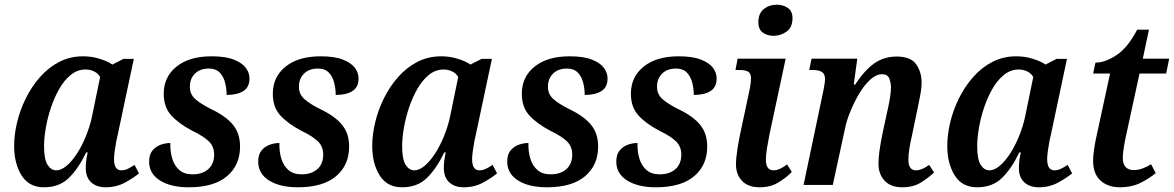

<svg xmlns="http://www.w3.org/2000/svg" viewBox="-20 -785 4983 815"><path d="M167 10Q103 10 71.5 -40.5Q40 -91 40 -166Q40 -213 52.5 -265.5Q65 -318 89.5 -367.5Q114 -417 149.5 -457.5Q185 -498 231 -522Q277 -546 333 -546Q369 -546 403 -535.5Q437 -525 457 -511L504 -535H548L481 -219Q478 -208 474 -187.5Q470 -167 467 -145Q464 -123 464 -110Q464 -62 495 -62Q509 -62 522.5 -68.5Q536 -75 551 -85L570 -49Q547 -30 510.5 -10Q474 10 428 10Q390 10 367 -11Q344 -32 344 -72Q344 -89 346 -104Q348 -119 352 -138H346Q312 -68 271.5 -29Q231 10 167 10ZM219 -62Q240 -62 263 -81.5Q286 -101 307 -133.5Q328 -166 344.5 -206.5Q361 -247 370 -288L405 -458Q396 -474 379 -482Q362 -490 343 -490Q309 -490 281 -467.5Q253 -445 232 -408.5Q211 -372 196.5 -329Q182 -286 174.5 -242.5Q167 -199 167 -165Q167 -108 182 -85Q197 -62 219 -62Z M781 10Q705 10 659 -19Q613 -48 613 -99Q613 -129 627 -146Q641 -163 661.5 -170.5Q682 -178 703 -178Q702 -142 711 -112Q720 -82 741 -63.5Q762 -45 797 -45Q839 -45 864 -67Q889 -89 889 -129Q889 -163 866.5 -185Q844 -207 796 -230Q739 -260 707 -295Q675 -330 675 -387Q675 -459 729.5 -502.5Q784 -546 878 -546Q937 -546 972.5 -532Q1008 -518 1023.5 -497Q1039 -476 1039 -452Q1039 -415 1013 -398.5Q987 -382 942 -382Q942 -408 935.5 -434Q929 -460 912.5 -477Q896 -494 867 -494Q829 -494 807.5 -472.5Q786 -451 786 -418Q785 -386 809 -364.5Q833 -343 880 -320Q940 -291 969.5 -254.5Q999 -218 999 -163Q999 -84 943.5 -37Q888 10 781 10Z M1244 10Q1168 10 1122 -19Q1076 -48 1076 -99Q1076 -129 1090 -146Q1104 -163 1124.5 -170.5Q1145 -178 1166 -178Q1165 -142 1174 -112Q1183 -82 1204 -63.5Q1225 -45 1260 -45Q1302 -45 1327 -67Q1352 -89 1352 -129Q1352 -163 1329.5 -185Q1307 -207 1259 -230Q1202 -260 1170 -295Q1138 -330 1138 -387Q1138 -459 1192.5 -502.5Q1247 -546 1341 -546Q1400 -546 1435.5 -532Q1471 -518 1486.5 -497Q1502 -476 1502 -452Q1502 -415 1476 -398.5Q1450 -382 1405 -382Q1405 -408 1398.5 -434Q1392 -460 1375.5 -477Q1359 -494 1330 -494Q1292 -494 1270.5 -472.5Q1249 -451 1249 -418Q1248 -386 1272 -364.5Q1296 -343 1343 -320Q1403 -291 1432.5 -254.5Q1462 -218 1462 -163Q1462 -84 1406.5 -37Q1351 10 1244 10Z M1687 10Q1623 10 1591.5 -40.5Q1560 -91 1560 -166Q1560 -213 1572.5 -265.5Q1585 -318 1609.5 -367.5Q1634 -417 1669.5 -457.5Q1705 -498 1751 -522Q1797 -546 1853 -546Q1889 -546 1923 -535.5Q1957 -525 1977 -511L2024 -535H2068L2001 -219Q1998 -208 1994 -187.5Q1990 -167 1987 -145Q1984 -123 1984 -110Q1984 -62 2015 -62Q2029 -62 2042.5 -68.5Q2056 -75 2071 -85L2090 -49Q2067 -30 2030.5 -10Q1994 10 1948 10Q1910 10 1887 -11Q1864 -32 1864 -72Q1864 -89 1866 -104Q1868 -119 1872 -138H1866Q1832 -68 1791.5 -29Q1751 10 1687 10ZM1739 -62Q1760 -62 1783 -81.5Q1806 -101 1827 -133.5Q1848 -166 1864.5 -206.5Q1881 -247 1890 -288L1925 -458Q1916 -474 1899 -482Q1882 -490 1863 -490Q1829 -490 1801 -467.5Q1773 -445 1752 -408.5Q1731 -372 1716.5 -329Q1702 -286 1694.5 -242.5Q1687 -199 1687 -165Q1687 -108 1702 -85Q1717 -62 1739 -62Z M2301 10Q2225 10 2179 -19Q2133 -48 2133 -99Q2133 -129 2147 -146Q2161 -163 2181.5 -170.5Q2202 -178 2223 -178Q2222 -142 2231 -112Q2240 -82 2261 -63.5Q2282 -45 2317 -45Q2359 -45 2384 -67Q2409 -89 2409 -129Q2409 -163 2386.5 -185Q2364 -207 2316 -230Q2259 -260 2227 -295Q2195 -330 2195 -387Q2195 -459 2249.5 -502.5Q2304 -546 2398 -546Q2457 -546 2492.5 -532Q2528 -518 2543.5 -497Q2559 -476 2559 -452Q2559 -415 2533 -398.5Q2507 -382 2462 -382Q2462 -408 2455.5 -434Q2449 -460 2432.5 -477Q2416 -494 2387 -494Q2349 -494 2327.5 -472.5Q2306 -451 2306 -418Q2305 -386 2329 -364.5Q2353 -343 2400 -320Q2460 -291 2489.5 -254.5Q2519 -218 2519 -163Q2519 -84 2463.5 -37Q2408 10 2301 10Z M2764 10Q2688 10 2642 -19Q2596 -48 2596 -99Q2596 -129 2610 -146Q2624 -163 2644.5 -170.5Q2665 -178 2686 -178Q2685 -142 2694 -112Q2703 -82 2724 -63.5Q2745 -45 2780 -45Q2822 -45 2847 -67Q2872 -89 2872 -129Q2872 -163 2849.5 -185Q2827 -207 2779 -230Q2722 -260 2690 -295Q2658 -330 2658 -387Q2658 -459 2712.5 -502.5Q2767 -546 2861 -546Q2920 -546 2955.5 -532Q2991 -518 3006.5 -497Q3022 -476 3022 -452Q3022 -415 2996 -398.5Q2970 -382 2925 -382Q2925 -408 2918.5 -434Q2912 -460 2895.5 -477Q2879 -494 2850 -494Q2812 -494 2790.5 -472.5Q2769 -451 2769 -418Q2768 -386 2792 -364.5Q2816 -343 2863 -320Q2923 -291 2952.5 -254.5Q2982 -218 2982 -163Q2982 -84 2926.5 -37Q2871 10 2764 10Z M3264 -633Q3236 -633 3217.5 -647Q3199 -661 3199 -690Q3199 -728 3222 -746.5Q3245 -765 3277 -765Q3304 -765 3324 -751.5Q3344 -738 3344 -708Q3344 -669 3319 -651Q3294 -633 3264 -633ZM3204 10Q3156 10 3130 -17Q3104 -44 3104 -88Q3104 -113 3110.5 -154.5Q3117 -196 3126 -236L3162 -405Q3168 -435 3168 -451Q3168 -474 3155.5 -481Q3143 -488 3117 -488H3102L3111 -536H3315L3246 -213Q3241 -188 3236 -158Q3231 -128 3231 -108Q3231 -62 3263 -62Q3277 -62 3291 -68.5Q3305 -75 3321 -87L3341 -55Q3319 -32 3285 -11Q3251 10 3204 10Z M3810 10Q3760 10 3734 -19Q3708 -48 3709 -93Q3709 -135 3726 -218L3743 -297Q3746 -310 3750.5 -331Q3755 -352 3758.5 -374.5Q3762 -397 3762 -414Q3762 -433 3755 -451.5Q3748 -470 3724 -470Q3699 -470 3673.5 -446.5Q3648 -423 3626.5 -386.5Q3605 -350 3589 -310.5Q3573 -271 3567 -240L3515 0H3391L3475 -400Q3478 -414 3480 -428Q3482 -442 3482 -450Q3482 -472 3468 -480Q3454 -488 3429 -488H3415L3425 -536H3619L3604 -426H3610Q3649 -486 3690.5 -515.5Q3732 -545 3786 -545Q3846 -545 3869 -512Q3892 -479 3892 -435Q3892 -409 3885.5 -377.5Q3879 -346 3874 -320L3851 -209Q3844 -180 3840 -154Q3836 -128 3836 -107Q3836 -62 3868 -62Q3893 -62 3924 -85L3945 -53Q3922 -31 3889.5 -10.5Q3857 10 3810 10Z M4128 10Q4064 10 4032.5 -40.5Q4001 -91 4001 -166Q4001 -213 4013.5 -265.5Q4026 -318 4050.5 -367.5Q4075 -417 4110.5 -457.5Q4146 -498 4192 -522Q4238 -546 4294 -546Q4330 -546 4364 -535.5Q4398 -525 4418 -511L4465 -535H4509L4442 -219Q4439 -208 4435 -187.5Q4431 -167 4428 -145Q4425 -123 4425 -110Q4425 -62 4456 -62Q4470 -62 4483.5 -68.5Q4497 -75 4512 -85L4531 -49Q4508 -30 4471.5 -10Q4435 10 4389 10Q4351 10 4328 -11Q4305 -32 4305 -72Q4305 -89 4307 -104Q4309 -119 4313 -138H4307Q4273 -68 4232.5 -29Q4192 10 4128 10ZM4180 -62Q4201 -62 4224 -81.5Q4247 -101 4268 -133.5Q4289 -166 4305.5 -206.5Q4322 -247 4331 -288L4366 -458Q4357 -474 4340 -482Q4323 -490 4304 -490Q4270 -490 4242 -467.5Q4214 -445 4193 -408.5Q4172 -372 4157.5 -329Q4143 -286 4135.5 -242.5Q4128 -199 4128 -165Q4128 -108 4143 -85Q4158 -62 4180 -62Z M4734 10Q4683 10 4651.5 -18.5Q4620 -47 4620 -102Q4620 -122 4623.5 -147Q4627 -172 4631 -191L4692 -473H4620L4630 -519Q4670 -519 4718.5 -550.5Q4767 -582 4807 -659H4857L4831 -536H4943L4930 -473H4817L4757 -196Q4752 -171 4749 -150Q4746 -129 4746 -114Q4746 -88 4758.5 -75.5Q4771 -63 4792 -63Q4812 -63 4831.5 -70.5Q4851 -78 4866 -88L4886 -50Q4855 -25 4818.5 -7.5Q4782 10 4734 10Z"/></svg>

Font: Noto Serif SemiCondensed SemiBold
Style: Italic
Weight: 600
Width: 4
Italic angle: -12°
Designer: Monotype Design Team
Foundry: Monotype Imaging Inc.
Version: Version 2.014; ttfautohint (v1.8.4.7-5d5b)